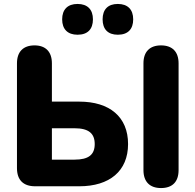

<svg xmlns="http://www.w3.org/2000/svg" viewBox="-20 -944 990 973"><path d="M158 0H382C535 0 629 -77 629 -214C629 -352 535 -429 382 -429H243V-623C243 -682 211 -714 155 -714C98 -714 66 -682 66 -623V-92C66 -32 98 0 158 0ZM358 -135H243V-294H358C429 -294 460 -268 460 -214C460 -160 429 -135 358 -135ZM796 9C854 9 885 -23 885 -82V-623C885 -682 853 -714 796 -714C739 -714 707 -682 707 -623V-82C707 -23 739 9 796 9ZM577 -768C628 -768 655 -796 655 -846C655 -896 627 -924 577 -924C527 -924 500 -896 500 -846C500 -796 527 -768 577 -768ZM373 -768C424 -768 451 -796 451 -846C451 -896 423 -924 373 -924C323 -924 295 -896 295 -846C295 -796 323 -768 373 -768Z"/></svg>

Font: SN Pro Heavy
Style: Regular
Weight: 800
Designer: Tobias Whetton
Foundry: Supernotes
Version: Version 1.001;Glyphs 3.2 (3249)